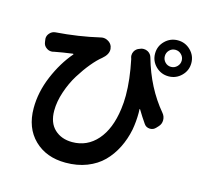

<svg xmlns="http://www.w3.org/2000/svg" viewBox="-125 -976 1251 1189"><g transform="rotate(15 500.0 -382.0)"><path d="M621.1 -654.3Q617.2 -664.1 617.2 -673.8Q617.2 -686.5 623 -698.2Q633.8 -718.8 656.2 -725.6L666 -729.5Q673.8 -731.4 681.6 -731.4Q695.3 -731.4 708 -724.6Q728.5 -712.9 734.4 -690.4Q785.2 -509.8 895.5 -378.9Q911.1 -360.4 911.1 -335.9Q911.1 -311.5 894.5 -293.9L881.8 -280.3Q867.2 -264.6 846.7 -264.6Q844.7 -264.6 843.8 -264.6Q820.3 -265.6 807.6 -284.2Q780.3 -323.2 755.9 -364.3Q754.9 -366.2 753.4 -365.7Q752 -365.2 752 -363.3Q752.9 -352.5 752.9 -341.8Q752.9 -285.2 743.2 -231.4Q730.5 -168 702.6 -112.3Q674.8 -56.6 633.3 -15.1Q591.8 26.4 530.8 50.3Q469.7 74.2 394.5 74.2Q270.5 74.2 193.8 -0.5Q117.2 -75.2 117.2 -202.1Q117.2 -304.7 160.6 -407.7Q204.1 -510.7 268.6 -585.9Q269.5 -586.9 268.6 -588.4Q267.6 -589.8 265.6 -589.8Q200.2 -581.1 144.5 -570.3Q144.5 -569.3 143.6 -569.3Q136.7 -568.4 131.8 -568.4Q115.2 -568.4 101.6 -578.1Q82 -590.8 79.1 -614.3L77.1 -628.9Q76.2 -632.8 76.2 -636.7Q76.2 -655.3 88.9 -669.9Q103.5 -687.5 126 -689.5Q271.5 -700.2 405.3 -731.4Q413.1 -733.4 420.9 -733.4Q436.5 -733.4 450.2 -725.6Q471.7 -714.8 479.5 -692.4V-690.4Q482.4 -681.6 482.4 -672.9Q482.4 -641.6 446.3 -611.3Q418 -588.9 384.8 -548.8Q351.6 -508.8 319.3 -457Q287.1 -405.3 265.6 -341.3Q244.1 -277.3 244.1 -219.7Q244.1 -141.6 288.1 -100.6Q332 -59.6 401.4 -59.6Q497.1 -59.6 561 -132.3Q625 -205.1 642.6 -336.9Q648.4 -377.9 648.4 -423.8Q648.4 -525.4 622.1 -651.4Q622.1 -651.4 621.6 -652.8Q621.1 -654.3 621.1 -654.3ZM926.8 -722.7Q926.8 -745.1 910.6 -761.2Q894.5 -777.3 872.1 -777.3Q849.6 -777.3 834 -761.2Q818.4 -745.1 818.4 -722.7Q818.4 -700.2 834 -684.1Q849.6 -668 872.1 -668Q894.5 -668 910.6 -684.1Q926.8 -700.2 926.8 -722.7ZM790 -804.2Q824.2 -837.9 872.1 -837.9Q919.9 -837.9 954.1 -804.2Q988.3 -770.5 988.3 -722.7Q988.3 -674.8 954.1 -641.1Q919.9 -607.4 872.1 -607.4Q824.2 -607.4 790 -641.1Q755.9 -674.8 755.9 -722.7Q755.9 -770.5 790 -804.2Z"/></g></svg>

Font: Gen Jyuu Gothic Monospace Bold
Style: Bold
Weight: 700
Designer: [Source Han Sans]
Ryoko NISHIZUKA  (kana & ideographs); Paul D. Hunt (Latin, Greek & Cyrillic); Wenlong ZHANG  (bopomofo
Version: Version 1.002.20150607